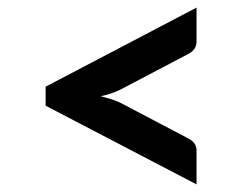

<svg xmlns="http://www.w3.org/2000/svg" viewBox="-20 -590 636 505"><path d="M100 -312V-362L497 -570V-481Q497 -459 475 -448L298 -355Q286 -349 273 -344.5Q260 -340 245 -337Q260 -333 273 -329Q286 -325 298 -319L475 -226Q497 -215 497 -194V-105Z"/></svg>

Font: Aleo
Style: Bold
Weight: 700
Designer: Alessio Laiso
Foundry: Alessio Laiso
Version: Version 2.001;gftools[0.9.29]